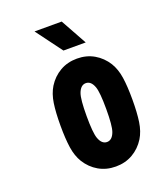

<svg xmlns="http://www.w3.org/2000/svg" viewBox="-164 -1029 995 1150"><g transform="rotate(-20 333.5 -453.5)"><path d="M458.3 -750H316.4L192.7 -916.7H365.9ZM561.8 -572.9Q587.2 -531.2 595.7 -474.3Q604.2 -417.3 604.2 -333.3Q604.2 -249.3 595.7 -192.4Q587.2 -135.4 561.8 -93.8Q531.2 -44.9 483.4 -17.3Q435.5 10.4 375 10.4Q314.5 10.4 266.6 -17.3Q218.8 -44.9 188.2 -93.8Q162.8 -135.4 154.3 -192.4Q145.8 -249.3 145.8 -333.3Q145.8 -417.3 154.3 -474.3Q162.8 -531.2 188.2 -572.9Q218.8 -621.7 266.6 -649.4Q314.5 -677.1 375 -677.1Q435.5 -677.1 483.4 -649.4Q531.2 -621.7 561.8 -572.9ZM325.5 -475.9Q312.5 -440.1 312.5 -333.3Q312.5 -226.6 325.5 -190.8Q341.8 -145.8 375 -145.8Q408.2 -145.8 424.5 -190.8Q437.5 -226.6 437.5 -333.3Q437.5 -440.1 424.5 -475.9Q408.2 -520.8 375 -520.8Q341.8 -520.8 325.5 -475.9Z"/></g></svg>

Font: TypoPRO Monoid
Style: Bold
Weight: 700
Width: 4
Monospace: yes
Designer: Andreas Larsen (@larsenwork)
Version: Version 0.61